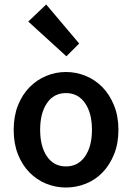

<svg xmlns="http://www.w3.org/2000/svg" viewBox="-20 -824 589 856"><path d="M274 12Q228 12 186 -5Q144 -22 111.5 -55Q79 -88 60 -136Q41 -184 41 -245Q41 -306 60 -354Q79 -402 111.5 -435Q144 -468 186 -485.5Q228 -503 274 -503Q320 -503 362.5 -485.5Q405 -468 437 -435Q469 -402 488.5 -354Q508 -306 508 -245Q508 -184 488.5 -136Q469 -88 437 -55Q405 -22 362.5 -5Q320 12 274 12ZM274 -82Q328 -82 359 -126.5Q390 -171 390 -245Q390 -320 359 -364.5Q328 -409 274 -409Q220 -409 189.5 -364.5Q159 -320 159 -245Q159 -171 189.5 -126.5Q220 -82 274 -82ZM276 -573 106 -728 186 -804 333 -630Z"/></svg>

Font: CV Source Sans Light
Style: Bold
Weight: 600
Designer: Paul D. Hunt
Foundry: Adobe Systems Incorporated
Version: Version 3.001